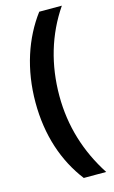

<svg xmlns="http://www.w3.org/2000/svg" viewBox="-133 -775 586 984"><g transform="rotate(-15 160.0 -283.0)"><path d="M44 -279C44 -105 94 42 183 158H302C217 27 171 -119 171 -280C171 -445 215 -595 303 -724H183C96 -608 44 -455 44 -279Z"/></g></svg>

Font: Noto Sans Armenian Condensed
Style: Bold
Weight: 700
Width: 3
Designer: Monotype Design Team
Foundry: Monotype Imaging Inc.
Version: Version 2.008